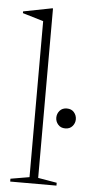

<svg xmlns="http://www.w3.org/2000/svg" viewBox="-52 -742 365 773"><g transform="rotate(5 130.5 -355.0)"><path d="M130.5 -24.5 206.5 -11.5V0H19.5V-11.5L95.5 -24.5V-655L11.5 -680V-687L126.5 -709.5H130.5ZM221.5 -232.5Q203 -232.5 192.5 -244.8Q182 -257 182 -272.5Q182 -288.5 192.5 -300.8Q203 -313 221.5 -313Q240 -313 250.5 -300.8Q261 -288.5 261 -272.5Q261 -257 250.5 -244.8Q240 -232.5 221.5 -232.5Z"/></g></svg>

Font: Newsreader 16pt ExtraLight
Style: Regular
Weight: 275
Designer: Hugues Gentile
Foundry: Production Type
Version: Version 1.003; ttfautohint (v1.8.3)